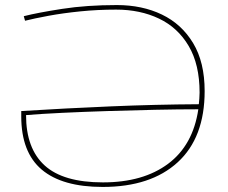

<svg xmlns="http://www.w3.org/2000/svg" viewBox="-20 -730 901 759"><path d="M79 -648 74 -666Q129 -680 226 -695Q323 -710 442 -710Q542 -710 620 -672.5Q698 -635 743.5 -559.5Q789 -484 789 -370Q789 -186 682.5 -88.5Q576 9 386 9Q226 9 145 -59.5Q64 -128 64 -270Q64 -276 64 -281Q64 -286 64 -291Q241 -302 418 -309.5Q595 -317 766 -318Q767 -329 768 -340.5Q769 -352 769 -364Q769 -475 726 -548Q683 -621 608.5 -656.5Q534 -692 439 -692Q366 -692 297 -685Q228 -678 171.5 -667.5Q115 -657 79 -648ZM764 -298Q686 -298 593 -296Q500 -294 405.5 -291Q311 -288 227 -284Q143 -280 83 -275Q83 -143 156.5 -76Q230 -9 387 -9Q546 -9 644.5 -82.5Q743 -156 764 -298Z"/></svg>

Font: Georama Extended Thin
Style: Regular
Weight: 100
Width: 7
Designer: Jean-Baptiste Levee
Foundry: Production Type
Version: Version 1.000